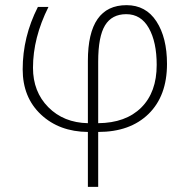

<svg xmlns="http://www.w3.org/2000/svg" viewBox="-20 -508 731 745"><path d="M628 -260Q628 -136 556.5 -66Q485 4 361 4V217H321V4Q210 3 139 -63.5Q68 -130 68 -239Q68 -365 127 -481H168Q108 -361 108 -245Q108 -152 167.5 -92Q227 -32 321 -30V-272Q321 -488 471 -488Q546 -488 587 -425Q628 -362 628 -260ZM361 -269V-30Q468 -31 528 -90.5Q588 -150 588 -256Q588 -345 557.5 -399Q527 -453 470 -453Q414 -453 387.5 -409.5Q361 -366 361 -269Z"/></svg>

Font: Cantarell Light
Style: Regular
Weight: 300
Designer: Dave Crossland, Nikolaus Waxweiler, Florian Fecher, Jacques Le Bailly, Eben Sorkin, Alexei Vanyashin, Alexios Zavras, Em
Version: Version 0.303